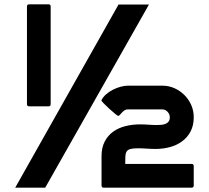

<svg xmlns="http://www.w3.org/2000/svg" viewBox="-20 -863 961 883"><path d="M871 -10Q871 0 861 0H456Q447 0 447 -10V-145Q447 -184 461.5 -212Q476 -240 500.5 -257.5Q525 -275 557 -283Q589 -291 624 -291Q644 -291 663.5 -289.5Q683 -288 703 -288Q713 -288 723 -289Q733 -290 741.5 -293.5Q750 -297 755.5 -304Q761 -311 761 -324Q761 -338 750.5 -349Q740 -360 726 -360H568Q559 -360 552.5 -355.5Q546 -351 540.5 -345Q535 -339 531 -334.5Q527 -330 523 -330Q521 -330 509 -340Q497 -350 483 -362.5Q469 -375 458 -386.5Q447 -398 446 -401Q453 -416 467 -428.5Q481 -441 498.5 -450Q516 -459 534.5 -464Q553 -469 568 -469H726Q756 -469 782 -457.5Q808 -446 828 -426Q848 -406 859.5 -380Q871 -354 871 -324Q871 -286 856.5 -258.5Q842 -231 817.5 -213Q793 -195 761.5 -186.5Q730 -178 696 -178Q676 -178 655 -179.5Q634 -181 614 -181Q591 -181 579 -177.5Q567 -174 562 -165.5Q557 -157 556.5 -143Q556 -129 556 -109H861Q871 -109 871 -99ZM188 0H50L525 -842H665ZM213 -384Q213 -374 204 -374H114Q104 -374 104 -384V-833Q104 -843 114 -843H204Q213 -843 213 -833Z"/></svg>

Font: CAT North
Style: Regular
Weight: 400
Designer: Peter Wiegel
Foundry: Peter Wiegel
Version: Version 1.000